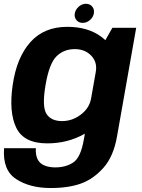

<svg xmlns="http://www.w3.org/2000/svg" viewBox="-40 -736 732 991"><path d="M221.5 234.5Q314 234.5 378.2 211.2Q442.5 188 494.2 129.8Q546 71.5 564 -32L663 -592.5H540L474 -476L392.5 -14.5Q376.5 77 338.2 102.5Q300 128 245.5 128Q213 128 189 118Q165 108 154 85.8Q143 63.5 145 29H-19Q-27.5 142 43.2 188.2Q114 234.5 221.5 234.5ZM203.5 4Q309.5 4 395.2 -44.5Q481 -93 491.5 -154L430 -227.5Q421.5 -178 377.2 -144.5Q333 -111 280.5 -111Q224 -111 200 -148Q176 -185 195 -297Q214 -408.5 251.8 -445.5Q289.5 -482.5 346 -482.5Q398.5 -482.5 430.8 -448.8Q463 -415 454.5 -366.5L541 -435Q551.5 -495 482.8 -546.2Q414 -597.5 307.5 -597.5Q187 -597.5 116.5 -518.2Q46 -439 25.5 -297.5Q5 -157 44 -76.5Q83 4 203.5 4ZM387 -618Q407.5 -618 424.2 -632.5Q441 -647 444.5 -667Q448 -687.5 436 -702Q424 -716.5 403.5 -716.5Q383.5 -716.5 366.8 -702Q350 -687.5 346 -667Q342.5 -646.5 354.5 -632.2Q366.5 -618 387 -618Z"/></svg>

Font: Anybody UltraCondensed Thin
Style: Bold Italic
Weight: 700
Italic angle: -10°
Version: Version 1.111